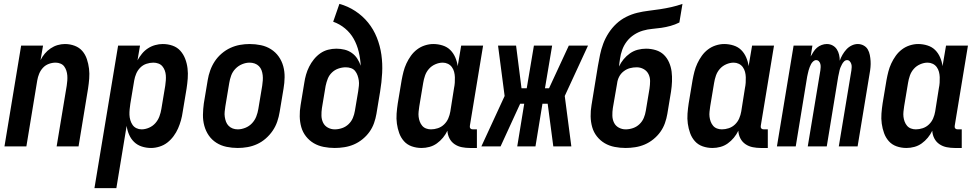

<svg xmlns="http://www.w3.org/2000/svg" viewBox="-20 -755 5040 990"><path d="M3 0 89 -520H202L189 -445Q198 -463 211 -478.5Q224 -494 241 -505.5Q258 -517 277 -522.5Q296 -528 315 -528Q341 -528 365 -519Q389 -510 404.5 -492Q420 -474 428 -450Q436 -426 439 -401Q442 -376 440 -350Q438 -324 434 -298L385 0H272L324 -313Q326 -326 327 -339.5Q328 -353 327 -366Q326 -379 322 -391Q318 -403 311 -412.5Q304 -422 292 -427Q280 -432 267 -432Q249 -432 231.5 -425.5Q214 -419 201.5 -405.5Q189 -392 182 -375Q175 -358 172 -340L116 0Z M467 215 589 -520H702L689 -444Q699 -462 712 -478Q725 -494 742.5 -505.5Q760 -517 780 -522.5Q800 -528 819 -528Q846 -528 870 -519.5Q894 -511 910 -493Q926 -475 935 -451.5Q944 -428 947 -402.5Q950 -377 948 -350.5Q946 -324 942 -298L922 -178Q919 -156 913 -134.5Q907 -113 898 -92.5Q889 -72 875 -53Q861 -34 843 -20Q825 -6 802.5 1Q780 8 759 8Q734 8 711 0.5Q688 -7 671.5 -23Q655 -39 645.5 -61Q636 -83 633 -106L580 215ZM710 -88Q729 -88 748.5 -96.5Q768 -105 781.5 -120.5Q795 -136 802 -155Q809 -174 812 -193L832 -313Q834 -327 835 -340.5Q836 -354 835 -367Q834 -380 829.5 -392Q825 -404 817 -413.5Q809 -423 796.5 -427.5Q784 -432 771 -432Q753 -432 735 -426Q717 -420 703.5 -406.5Q690 -393 682.5 -375.5Q675 -358 672 -340L652 -220Q650 -206 648.5 -191.5Q647 -177 647.5 -163Q648 -149 652 -135.5Q656 -122 663.5 -111Q671 -100 683.5 -94Q696 -88 710 -88Z M1206 8Q1176 8 1147.5 2Q1119 -4 1095.5 -19Q1072 -34 1056.5 -56.5Q1041 -79 1033.5 -106.5Q1026 -134 1026.5 -163.5Q1027 -193 1031 -222L1051 -342Q1055 -367 1064 -392Q1073 -417 1087.5 -439Q1102 -461 1123 -479Q1144 -497 1168 -508Q1192 -519 1217 -523.5Q1242 -528 1267 -528Q1297 -528 1325.5 -522Q1354 -516 1377.5 -501Q1401 -486 1417 -463.5Q1433 -441 1440.5 -413.5Q1448 -386 1447.5 -356.5Q1447 -327 1442 -298L1422 -178Q1418 -153 1409.5 -128Q1401 -103 1386 -81Q1371 -59 1350.5 -41Q1330 -23 1306 -12Q1282 -1 1256.5 3.5Q1231 8 1206 8ZM1206 -88Q1225 -88 1245 -96Q1265 -104 1279.5 -119.5Q1294 -135 1301.5 -154.5Q1309 -174 1312 -193L1332 -313Q1334 -327 1335 -340.5Q1336 -354 1334.5 -367.5Q1333 -381 1328.5 -393Q1324 -405 1315 -414Q1306 -423 1293.5 -427.5Q1281 -432 1267 -432Q1248 -432 1228.5 -424Q1209 -416 1194 -400.5Q1179 -385 1172 -365.5Q1165 -346 1162 -327L1142 -207Q1140 -193 1138.5 -179.5Q1137 -166 1139 -152.5Q1141 -139 1145.5 -127Q1150 -115 1159 -106Q1168 -97 1180 -92.5Q1192 -88 1206 -88Z M1706 8Q1677 8 1649 2.5Q1621 -3 1598 -16.5Q1575 -30 1558 -51.5Q1541 -73 1533.5 -99.5Q1526 -126 1525.5 -155Q1525 -184 1530 -213L1549 -328Q1552 -349 1558 -370Q1564 -391 1574 -411Q1584 -431 1598.5 -449Q1613 -467 1631.5 -480Q1650 -493 1671.5 -498.5Q1693 -504 1714 -504Q1736 -504 1756.5 -499Q1777 -494 1794 -482Q1811 -470 1822 -453Q1833 -436 1840 -416Q1838 -453 1829.5 -488.5Q1821 -524 1804 -554.5Q1787 -585 1759.5 -608Q1732 -631 1698 -643L1730 -735Q1774 -723 1812 -698Q1850 -673 1878 -638.5Q1906 -604 1923 -561.5Q1940 -519 1946.5 -473Q1953 -427 1950.5 -379Q1948 -331 1940 -283L1921 -168Q1917 -144 1908.5 -120Q1900 -96 1885 -75Q1870 -54 1849 -37Q1828 -20 1804.5 -10Q1781 0 1755.5 4Q1730 8 1706 8ZM1706 -88Q1725 -88 1744 -94.5Q1763 -101 1777.5 -115Q1792 -129 1799.5 -147Q1807 -165 1810 -184L1827 -285Q1829 -299 1830.5 -313Q1832 -327 1830 -340.5Q1828 -354 1823.5 -366.5Q1819 -379 1811 -389Q1803 -399 1790 -403.5Q1777 -408 1763 -408Q1744 -408 1725 -401.5Q1706 -395 1691.5 -381Q1677 -367 1670 -349Q1663 -331 1659 -312L1640 -198Q1637 -178 1637.5 -158.5Q1638 -139 1646 -122.5Q1654 -106 1670.5 -97Q1687 -88 1706 -88Z M2439 8H2403Q2382 8 2361.5 4Q2341 0 2324 -11.5Q2307 -23 2297.5 -41.5Q2288 -60 2287 -81Q2278 -62 2264 -45Q2250 -28 2232.5 -15.5Q2215 -3 2194.5 2.5Q2174 8 2154 8Q2127 8 2103 -0.5Q2079 -9 2063 -27Q2047 -45 2038.5 -68.5Q2030 -92 2026.5 -117.5Q2023 -143 2025 -169.5Q2027 -196 2031 -222L2051 -342Q2055 -364 2060.5 -385.5Q2066 -407 2075.5 -427.5Q2085 -448 2098.5 -467Q2112 -486 2130.5 -500Q2149 -514 2171 -521Q2193 -528 2214 -528Q2239 -528 2262.5 -520.5Q2286 -513 2302 -497Q2318 -481 2327.5 -459Q2337 -437 2340 -414L2358 -520H2471L2403 -108Q2402 -104 2402.5 -100Q2403 -96 2405.5 -93Q2408 -90 2411.5 -89Q2415 -88 2419 -88H2439ZM2202 -88Q2220 -88 2238 -94Q2256 -100 2270 -113.5Q2284 -127 2291.5 -144.5Q2299 -162 2302 -180L2321 -300Q2324 -314 2325 -328.5Q2326 -343 2325.5 -357Q2325 -371 2321.5 -384.5Q2318 -398 2310 -409Q2302 -420 2289.5 -426Q2277 -432 2263 -432Q2244 -432 2224.5 -423.5Q2205 -415 2191.5 -399.5Q2178 -384 2171.5 -365Q2165 -346 2162 -327L2142 -207Q2140 -193 2138.5 -179.5Q2137 -166 2138.5 -153Q2140 -140 2144.5 -128Q2149 -116 2157 -106.5Q2165 -97 2177 -92.5Q2189 -88 2202 -88Z M2462 0 2582 -260 2548 -520H2641L2669 -300H2696L2733 -520H2827L2790 -300H2811L2913 -520H3012L2892 -260L2926 0H2833L2804 -220H2777L2741 0H2647L2683 -220H2662L2561 0Z M3206 8Q3177 8 3149 2.5Q3121 -3 3098 -16.5Q3075 -30 3058 -51.5Q3041 -73 3033.5 -99.5Q3026 -126 3025.5 -155Q3025 -184 3030 -213L3063 -415Q3068 -444 3074 -473Q3080 -502 3090.5 -530Q3101 -558 3118 -584.5Q3135 -611 3158 -632.5Q3181 -654 3209 -668Q3237 -682 3266 -689Q3295 -696 3324.5 -699.5Q3354 -703 3383.5 -707.5Q3413 -712 3442 -718.5Q3471 -725 3499 -735L3483 -639Q3461 -628 3437.5 -621.5Q3414 -615 3390 -611.5Q3366 -608 3342.5 -606Q3319 -604 3295 -597Q3271 -590 3249.5 -576Q3228 -562 3212.5 -542Q3197 -522 3188.5 -498.5Q3180 -475 3177 -452Q3175 -442 3174 -432Q3173 -422 3172 -412Q3181 -432 3195.5 -449.5Q3210 -467 3228.5 -480Q3247 -493 3268.5 -498.5Q3290 -504 3311 -504Q3337 -504 3361.5 -496.5Q3386 -489 3403 -472.5Q3420 -456 3430 -433Q3440 -410 3443 -385.5Q3446 -361 3445 -335Q3444 -309 3440 -283L3421 -168Q3417 -144 3408.5 -120Q3400 -96 3385 -75Q3370 -54 3349 -37Q3328 -20 3304.5 -10Q3281 0 3255.5 4Q3230 8 3206 8ZM3206 -88Q3225 -88 3244 -94.5Q3263 -101 3277.5 -115Q3292 -129 3299.5 -147Q3307 -165 3310 -184L3329 -298Q3332 -318 3332 -337.5Q3332 -357 3323.5 -373.5Q3315 -390 3298.5 -399Q3282 -408 3263 -408Q3245 -408 3228 -403.5Q3211 -399 3196 -387.5Q3181 -376 3172.5 -359.5Q3164 -343 3162 -325L3140 -198Q3137 -178 3137.5 -158.5Q3138 -139 3146 -122.5Q3154 -106 3170.5 -97Q3187 -88 3206 -88Z M3939 8H3903Q3882 8 3861.5 4Q3841 0 3824 -11.5Q3807 -23 3797.5 -41.5Q3788 -60 3787 -81Q3778 -62 3764 -45Q3750 -28 3732.5 -15.5Q3715 -3 3694.5 2.5Q3674 8 3654 8Q3627 8 3603 -0.5Q3579 -9 3563 -27Q3547 -45 3538.5 -68.5Q3530 -92 3526.5 -117.5Q3523 -143 3525 -169.5Q3527 -196 3531 -222L3551 -342Q3555 -364 3560.5 -385.5Q3566 -407 3575.5 -427.5Q3585 -448 3598.5 -467Q3612 -486 3630.5 -500Q3649 -514 3671 -521Q3693 -528 3714 -528Q3739 -528 3762.5 -520.5Q3786 -513 3802 -497Q3818 -481 3827.5 -459Q3837 -437 3840 -414L3858 -520H3971L3903 -108Q3902 -104 3902.5 -100Q3903 -96 3905.5 -93Q3908 -90 3911.5 -89Q3915 -88 3919 -88H3939ZM3702 -88Q3720 -88 3738 -94Q3756 -100 3770 -113.5Q3784 -127 3791.5 -144.5Q3799 -162 3802 -180L3821 -300Q3824 -314 3825 -328.5Q3826 -343 3825.5 -357Q3825 -371 3821.5 -384.5Q3818 -398 3810 -409Q3802 -420 3789.5 -426Q3777 -432 3763 -432Q3744 -432 3724.5 -423.5Q3705 -415 3691.5 -399.5Q3678 -384 3671.5 -365Q3665 -346 3662 -327L3642 -207Q3640 -193 3638.5 -179.5Q3637 -166 3638.5 -153Q3640 -140 3644.5 -128Q3649 -116 3657 -106.5Q3665 -97 3677 -92.5Q3689 -88 3702 -88Z M3986 0 4072 -520H4169L4160 -464Q4167 -476 4174.5 -488Q4182 -500 4192.5 -509Q4203 -518 4216.5 -523Q4230 -528 4243 -528Q4260 -528 4273.5 -520.5Q4287 -513 4295 -500.5Q4303 -488 4306.5 -473Q4310 -458 4310 -442Q4315 -457 4324 -472.5Q4333 -488 4344.5 -500.5Q4356 -513 4371.5 -520.5Q4387 -528 4403 -528Q4419 -528 4433 -520.5Q4447 -513 4454.5 -500Q4462 -487 4465 -471.5Q4468 -456 4469 -440.5Q4470 -425 4468.5 -408.5Q4467 -392 4464 -376L4402 0H4305L4370 -392Q4371 -400 4371.5 -408.5Q4372 -417 4369.5 -425Q4367 -433 4361.5 -439Q4356 -445 4348 -445Q4339 -445 4332.5 -438.5Q4326 -432 4322 -424.5Q4318 -417 4314.5 -409Q4311 -401 4309 -392.5Q4307 -384 4305.5 -376Q4304 -368 4302 -360L4243 0H4145L4210 -392Q4211 -400 4211.5 -408.5Q4212 -417 4210 -425Q4208 -433 4202.5 -439Q4197 -445 4188 -445Q4180 -445 4173 -438.5Q4166 -432 4162 -424.5Q4158 -417 4155 -409Q4152 -401 4149.5 -392.5Q4147 -384 4145.5 -376Q4144 -368 4142 -360L4083 0Z M4939 8H4903Q4882 8 4861.5 4Q4841 0 4824 -11.5Q4807 -23 4797.5 -41.5Q4788 -60 4787 -81Q4778 -62 4764 -45Q4750 -28 4732.5 -15.5Q4715 -3 4694.5 2.5Q4674 8 4654 8Q4627 8 4603 -0.5Q4579 -9 4563 -27Q4547 -45 4538.5 -68.5Q4530 -92 4526.5 -117.5Q4523 -143 4525 -169.5Q4527 -196 4531 -222L4551 -342Q4555 -364 4560.5 -385.5Q4566 -407 4575.5 -427.5Q4585 -448 4598.5 -467Q4612 -486 4630.5 -500Q4649 -514 4671 -521Q4693 -528 4714 -528Q4739 -528 4762.5 -520.5Q4786 -513 4802 -497Q4818 -481 4827.5 -459Q4837 -437 4840 -414L4858 -520H4971L4903 -108Q4902 -104 4902.5 -100Q4903 -96 4905.5 -93Q4908 -90 4911.5 -89Q4915 -88 4919 -88H4939ZM4702 -88Q4720 -88 4738 -94Q4756 -100 4770 -113.5Q4784 -127 4791.5 -144.5Q4799 -162 4802 -180L4821 -300Q4824 -314 4825 -328.5Q4826 -343 4825.5 -357Q4825 -371 4821.5 -384.5Q4818 -398 4810 -409Q4802 -420 4789.5 -426Q4777 -432 4763 -432Q4744 -432 4724.5 -423.5Q4705 -415 4691.5 -399.5Q4678 -384 4671.5 -365Q4665 -346 4662 -327L4642 -207Q4640 -193 4638.5 -179.5Q4637 -166 4638.5 -153Q4640 -140 4644.5 -128Q4649 -116 4657 -106.5Q4665 -97 4677 -92.5Q4689 -88 4702 -88Z"/></svg>

Font: Iosevka Term Curly
Style: Bold Italic
Weight: 700
Italic angle: -9°
Designer: Belleve Invis
Foundry: Belleve Invis
Version: Version 32.3.0